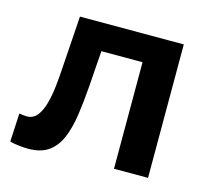

<svg xmlns="http://www.w3.org/2000/svg" viewBox="-80 -590 750 692"><g transform="rotate(15 295.0 -244.0)"><path d="M79.5 10.5Q63.5 10.5 44 8.2Q24.5 6 11 2L16.5 -104Q25 -102.5 32.5 -101.8Q40 -101 44.5 -101Q68.5 -101 83.2 -119.5Q98 -138 106.2 -168.8Q114.5 -199.5 118.5 -236.8Q122.5 -274 124.5 -311.5Q127.5 -359.5 131 -407Q134 -454 137 -498H524.5V0H397.5V-397.5H244Q241.5 -363.5 239 -330Q236.5 -296 234.5 -265Q230 -206 222.8 -155.8Q215.5 -105.5 200 -68.2Q184.5 -31 155.8 -10.2Q127 10.5 79.5 10.5Z"/></g></svg>

Font: Heraclito SemiBold
Style: Regular
Weight: 600
Designer: Kostas Bartsokas (font) & Cristiano Sobral (main changes)
Foundry: Kostas Bartsokas (font) & Cristiano Sobral (main changes)
Version: Version 1.00;July 8, 2020;FontCreator 13.0.0.2655 64-bit